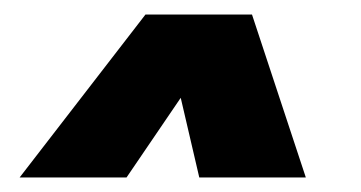

<svg xmlns="http://www.w3.org/2000/svg" viewBox="-20 -734 496 264"><path d="M7 -490 180 -714H326.5L400.5 -490H254L228.5 -599.5L154 -490ZM114 -539H113.5L204 -664H281L318.5 -539H318L280.5 -664H204.5Z"/></svg>

Font: Tourney Black
Style: Italic
Weight: 900
Italic angle: -12°
Version: Version 1.015